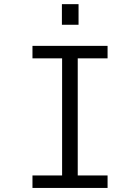

<svg xmlns="http://www.w3.org/2000/svg" viewBox="-20 -926 690 946"><path d="M140 0V-61.5H286V-638.5H140V-700H510V-638.5H363V-61.5H510V0ZM285 -905.5H367V-804H285Z"/></svg>

Font: Trispace Light
Style: Regular
Weight: 300
Designer: Tyler Finck
Foundry: Etcetera Type Company
Version: Version 1.210; ttfautohint (v1.8.3)